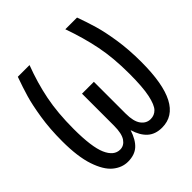

<svg xmlns="http://www.w3.org/2000/svg" viewBox="-192 -847 998 998"><g transform="rotate(-45 307.5 -347.5)"><path d="M526.2 -706.2Q546.2 -651.3 561 -600.5Q575.9 -549.7 587.7 -473.8Q599.5 -397.9 599.5 -306.2Q599.5 11.3 434.4 11.3Q385.6 11.3 355.4 -15.6Q325.1 -42.6 309.2 -95.4Q291.8 -41.5 262.6 -15.1Q233.3 11.3 184.1 11.3Q140 11.3 102.3 -19.7Q64.6 -50.8 40.8 -121.8Q16.9 -192.8 16.9 -306.2Q16.9 -397.4 29 -473.6Q41 -549.7 55.4 -598.7Q69.7 -647.7 90.8 -706.2H176.9Q141 -611.8 122.6 -519.5Q104.1 -427.2 104.1 -309.2Q104.1 -176.9 129.2 -119.5Q154.4 -62.1 199.5 -62.1Q228.2 -62.1 246.4 -88.5Q264.6 -114.9 264.6 -173.3V-408.2H351.8V-174.4Q351.8 -116.9 372.1 -89.5Q392.3 -62.1 424.1 -62.1Q451.3 -62.1 470.3 -81.5Q489.2 -101 500.8 -154.9Q512.3 -208.7 512.3 -307.2Q512.3 -423.6 493.8 -515.4Q475.4 -607.2 440 -706.2Z"/></g></svg>

Font: Fira Code Fixed
Style: Regular
Weight: 400
Monospace: yes
Designer: Carrois Corporate, Edenspiekermann AG, Nikita Prokopov
Foundry: Carrois Corporate, Edenspiekermann AG, Nikita Prokopov
Version: Version 5.002